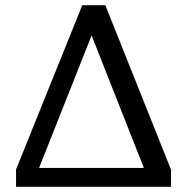

<svg xmlns="http://www.w3.org/2000/svg" viewBox="-20 -722 723 742"><path d="M387 -702 641 -66V0H42V-67L298 -702ZM131 -73H536L334 -585Z"/></svg>

Font: Bitter Medium
Style: Regular
Weight: 500
Designer: Sol Matas, and Bitter project Authors
Foundry: Sol Matas
Version: Version 2.001